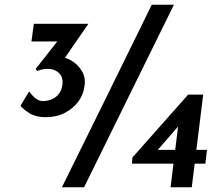

<svg xmlns="http://www.w3.org/2000/svg" viewBox="-20 -786 942 806"><path d="M172 -294Q131 -294 105 -310Q79 -326 66 -342L102 -402Q108 -395 117 -384.5Q126 -374 139 -367Q152 -360 168 -362Q199 -365 218.5 -382.5Q238 -400 242 -430Q246 -462 227.5 -479.5Q209 -497 180 -497Q168 -497 155.5 -494Q143 -491 135 -488L130 -497L233 -628L253 -612H112L122 -686H351L224 -502L159 -520Q172 -531 190.5 -538.5Q209 -546 232 -546Q256 -546 281.5 -530.5Q307 -515 323.5 -488Q340 -461 335 -427Q331 -390 309 -360Q287 -330 252 -312Q217 -294 172 -294ZM710 -766Q615 -574 521.5 -383Q428 -192 333 0H240Q335 -192 429 -383Q523 -574 617 -766ZM849 -157 842 -99H534L536 -125L770 -389H833L785 0H696L731 -282L754 -285L611 -121L601 -157Z"/></svg>

Font: Josefin Sans Medium
Style: Italic
Weight: 500
Italic angle: -7°
Designer: Santiago Orozco
Foundry: Typemade
Version: Version 2.000